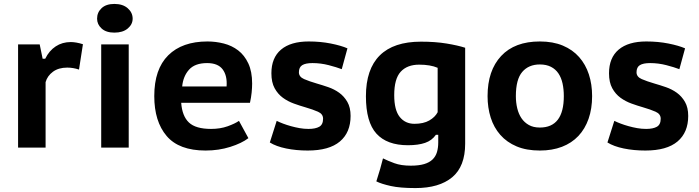

<svg xmlns="http://www.w3.org/2000/svg" viewBox="-20 -751 3558 977"><path d="M382 -397Q352 -407 322 -407Q278 -407 249.5 -386Q221 -365 212 -333V0H72V-525H182L197 -452H210Q230 -493 263.5 -515Q297 -537 340 -537Q367 -537 402 -526Z M495 -525H635V0H495ZM474 -656Q474 -688 497 -709.5Q520 -731 562 -731Q605 -731 630 -709Q655 -687 655 -656Q655 -627 630 -606Q605 -585 562 -585Q520 -585 497 -606Q474 -627 474 -656Z M1244 -48Q1210 -22 1151.5 -3.5Q1093 15 1026 15Q891 15 828 -59Q765 -133 765 -262Q765 -399 836 -469.5Q907 -540 1036 -540Q1078 -540 1119 -529.5Q1160 -519 1192 -494.5Q1224 -470 1243.5 -428.5Q1263 -387 1263 -326Q1263 -305 1260.5 -280Q1258 -255 1252 -228H902Q907 -160 941.5 -127.5Q976 -95 1054 -95Q1101 -95 1138.5 -108.5Q1176 -122 1196 -136ZM1034 -430Q972 -430 942 -396.5Q912 -363 907 -311H1133Q1137 -366 1113 -398Q1089 -430 1034 -430Z M1388 -136Q1402 -129 1420.5 -122Q1439 -115 1460.5 -109Q1482 -103 1504.5 -99Q1527 -95 1550 -95Q1585 -95 1604.5 -106Q1624 -117 1624 -147Q1624 -171 1598 -182.5Q1572 -194 1534 -205Q1506 -213 1475.5 -224Q1445 -235 1419.5 -253.5Q1394 -272 1377.5 -302Q1361 -332 1361 -378Q1361 -457 1410 -498.5Q1459 -540 1551 -540Q1611 -540 1663.5 -529.5Q1716 -519 1748 -505L1719 -399Q1693 -409 1652.5 -419.5Q1612 -430 1570 -430Q1535 -430 1518 -419.5Q1501 -409 1501 -383Q1501 -360 1527.5 -348.5Q1554 -337 1592 -326Q1620 -318 1650.5 -307.5Q1681 -297 1706 -279Q1731 -261 1747.5 -232.5Q1764 -204 1764 -161Q1764 -77 1709.5 -31Q1655 15 1546 15Q1487 15 1436 4.5Q1385 -6 1353 -26Z M2347 -20Q2347 96 2281 151Q2215 206 2094 206Q2016 206 1968.5 195.5Q1921 185 1895 172Q1908 132 1914.5 108.5Q1921 85 1924 73Q1927 61 1928 58Q1929 55 1929 55Q1953 67 1987 79.5Q2021 92 2070 92Q2111 92 2138 84Q2165 76 2181 60.5Q2197 45 2203.5 23Q2210 1 2210 -26V-65H2198Q2178 -36 2143 -24Q2108 -12 2056 -12Q1949 -12 1895.5 -71Q1842 -130 1842 -261Q1842 -399 1912.5 -469Q1983 -539 2122 -539Q2195 -539 2252.5 -529.5Q2310 -520 2347 -508ZM2089 -121Q2135 -121 2164.5 -138Q2194 -155 2207 -180V-406Q2170 -422 2113 -422Q2052 -422 2019 -386Q1986 -350 1986 -267Q1986 -191 2014 -156Q2042 -121 2089 -121Z M2461 -262Q2461 -392 2530 -466Q2599 -540 2727 -540Q2794 -540 2844 -519Q2894 -498 2927 -460.5Q2960 -423 2976.5 -372.5Q2993 -322 2993 -262Q2993 -198 2975 -146.5Q2957 -95 2923 -59Q2889 -23 2839.5 -4Q2790 15 2727 15Q2659 15 2609 -6Q2559 -27 2526 -64.5Q2493 -102 2477 -152.5Q2461 -203 2461 -262ZM2605 -262Q2605 -229 2612 -200Q2619 -171 2633.5 -149.5Q2648 -128 2671 -115Q2694 -102 2727 -102Q2849 -102 2849 -262Q2849 -297 2842.5 -326.5Q2836 -356 2821.5 -377.5Q2807 -399 2783.5 -411Q2760 -423 2727 -423Q2670 -423 2637.5 -385Q2605 -347 2605 -262Z M3106 -136Q3120 -129 3138.5 -122Q3157 -115 3178.5 -109Q3200 -103 3222.5 -99Q3245 -95 3268 -95Q3303 -95 3322.5 -106Q3342 -117 3342 -147Q3342 -171 3316 -182.5Q3290 -194 3252 -205Q3224 -213 3193.5 -224Q3163 -235 3137.5 -253.5Q3112 -272 3095.5 -302Q3079 -332 3079 -378Q3079 -457 3128 -498.5Q3177 -540 3269 -540Q3329 -540 3381.5 -529.5Q3434 -519 3466 -505L3437 -399Q3411 -409 3370.5 -419.5Q3330 -430 3288 -430Q3253 -430 3236 -419.5Q3219 -409 3219 -383Q3219 -360 3245.5 -348.5Q3272 -337 3310 -326Q3338 -318 3368.5 -307.5Q3399 -297 3424 -279Q3449 -261 3465.5 -232.5Q3482 -204 3482 -161Q3482 -77 3427.5 -31Q3373 15 3264 15Q3205 15 3154 4.5Q3103 -6 3071 -26Z"/></svg>

Font: PT Sans Caption
Style: Bold
Weight: 700
Designer: A.Korolkova, O.Umpeleva, V.Yefimov
Foundry: ParaType Ltd
Version: Version 2.003W OFL